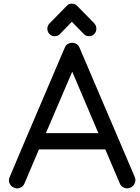

<svg xmlns="http://www.w3.org/2000/svg" viewBox="-20 -1015 765 1050"><path d="M693 11Q685 15 676 15Q663 15 651.5 8Q640 1 635 -12L556 -198H193L114 -12Q107 5 90 12Q73 19 56 11Q39 4 32 -13Q25 -30 33 -47L123 -260L334 -754Q339 -767 350 -774Q361 -781 375 -781Q388 -781 399 -774Q410 -767 415 -754Q491 -576 566 -400.5Q641 -225 717 -47Q724 -30 717 -13Q710 4 693 11ZM375 -623 231 -287H518ZM467 -817Q450 -817 438 -829L373 -896L308 -829Q296 -817 279 -817Q262 -817 250.5 -829Q239 -841 239 -858Q239 -875 251 -887L345 -983Q355 -995 373 -995Q390 -995 402 -983L496 -887Q507 -874 507 -858Q507 -841 495.5 -829Q484 -817 467 -817Z"/></svg>

Font: Hanken
Style: Book
Weight: 400
Designer: Alfredo Marco Pradil
Foundry: Hanken Design Co.
Version: Version 2.06 2014